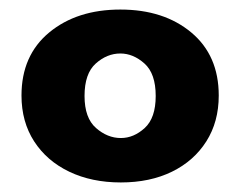

<svg xmlns="http://www.w3.org/2000/svg" viewBox="-20 -729 503 402"><path d="M25 -529Q25 -613 83 -661Q141 -709 232 -709Q323 -709 380.5 -661Q438 -613 438 -529Q438 -474 412 -433Q386 -392 340 -369.5Q294 -347 233 -347Q172 -347 125 -369.5Q78 -392 51.5 -433Q25 -474 25 -529ZM306 -528Q306 -575 282.5 -596Q259 -617 232 -617Q204 -617 180.5 -596Q157 -575 157 -528Q157 -482 181 -461Q205 -440 233 -440Q260 -440 283 -461Q306 -482 306 -528Z"/></svg>

Font: Poppins
Style: Bold
Weight: 700
Designer: Ninad Kale (Devanagari), Jonny Pinhorn (Latin)
Version: Version 5.002